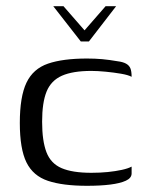

<svg xmlns="http://www.w3.org/2000/svg" viewBox="-20 -594 475 620"><path d="M152 -574H185L253 -496L321 -574H355L267 -460H241ZM261 6Q183 6 135 -10Q87 -26 65.5 -69.5Q44 -113 44 -197Q44 -282 65.5 -327Q87 -372 135 -388.5Q183 -405 261 -405Q287 -405 309.5 -403Q332 -401 361 -396Q377 -394 387 -388.5Q397 -383 401 -373.5Q405 -364 405 -346Q394 -352 370.5 -356Q347 -360 321 -362.5Q295 -365 275 -365Q215 -365 180 -349.5Q145 -334 130.5 -298.5Q116 -263 116 -201Q116 -139 130 -102.5Q144 -66 179 -51Q214 -36 275 -36Q303 -36 328 -38.5Q353 -41 373.5 -45.5Q394 -50 405 -56V-34Q405 -19 386.5 -10.5Q368 -2 336 2Q304 6 261 6Z"/></svg>

Font: Genos Thin
Style: Regular
Weight: 400
Version: Version 1.010